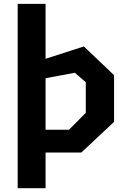

<svg xmlns="http://www.w3.org/2000/svg" viewBox="-20 -785 660 988"><path d="M71 183.5H214.5V0H398.5L567 -158V-398L411.5 -546L214.5 -482.5V-765H71ZM214.5 -117.5V-382.5L365 -410.5L421.5 -362V-204.5L335 -117.5Z"/></svg>

Font: Monaspace Krypton
Style: Bold
Weight: 700
Designer: Riley Cran & the Lettermatic Team
Foundry: Lettermatic
Version: Version 1.200 (Monaspace Krypton)